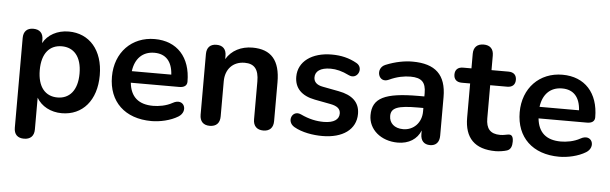

<svg xmlns="http://www.w3.org/2000/svg" viewBox="-51 -824 3785 1192"><g transform="rotate(5 1841.5 -227.5)"><path d="M127 188C167 188 190 166 190 125V-73C219 -22 278 10 347 10C476 10 562 -88 562 -245C562 -402 475 -499 347 -499C276 -499 216 -466 188 -413V-434C188 -475 166 -497 126 -497C87 -497 65 -475 65 -434V125C65 166 87 188 127 188ZM312 -85C237 -85 188 -139 188 -245C188 -351 237 -404 312 -404C386 -404 436 -351 436 -245C436 -139 386 -85 312 -85Z M906 10C958 10 1024 -4 1071 -33C1131 -70 1097 -153 1028 -114C989 -92 942 -85 908 -85C818 -85 767 -128 758 -216H1060C1091 -216 1108 -229 1108 -253C1108 -405 1022 -499 883 -499C740 -499 638 -395 638 -244C638 -88 740 10 906 10ZM888 -414C959 -414 999 -370 1004 -288H758C768 -366 814 -414 888 -414Z M1269 8C1310 8 1332 -15 1332 -56V-275C1332 -351 1379 -401 1452 -401C1512 -401 1540 -368 1540 -292V-56C1540 -15 1563 8 1603 8C1643 8 1665 -15 1665 -56V-298C1665 -434 1609 -499 1492 -499C1422 -499 1362 -469 1329 -413V-434C1329 -475 1307 -497 1268 -497C1229 -497 1207 -475 1207 -434V-56C1207 -15 1229 8 1269 8Z M1971 10C2097 10 2180 -48 2180 -146C2180 -218 2134 -260 2048 -276L1948 -295C1909 -302 1891 -321 1891 -349C1891 -386 1922 -411 1987 -411C2021 -411 2059 -402 2101 -381C2157 -353 2193 -432 2143 -460C2095 -487 2045 -499 1986 -499C1863 -499 1778 -438 1778 -343C1778 -272 1822 -227 1905 -211L2005 -192C2046 -184 2067 -168 2067 -138C2067 -102 2036 -78 1972 -78C1927 -78 1881 -87 1828 -112C1773 -138 1739 -62 1794 -30C1844 -1 1913 10 1971 10Z M2441 10C2510 10 2561 -23 2583 -78V-56C2583 -15 2604 8 2642 8C2679 8 2700 -15 2700 -56V-296C2700 -435 2632 -499 2489 -499C2442 -499 2384 -489 2323 -464C2261 -439 2288 -344 2352 -374C2401 -397 2446 -405 2485 -405C2554 -405 2581 -378 2581 -311V-290H2546C2334 -290 2258 -252 2258 -145C2258 -57 2335 10 2441 10ZM2467 -76C2412 -76 2380 -107 2380 -151C2380 -202 2422 -218 2547 -218H2581V-196C2581 -126 2532 -76 2467 -76Z M3051 10C3072 10 3105 5 3122 -1C3145 -9 3152 -31 3152 -58C3152 -92 3140 -101 3124 -100C3110 -99 3093 -93 3071 -93C3008 -93 2982 -125 2982 -189V-395H3088C3120 -395 3138 -412 3138 -442C3138 -472 3120 -489 3088 -489H2982V-580C2982 -621 2960 -643 2920 -643C2880 -643 2857 -621 2857 -580V-489H2805C2773 -489 2755 -472 2755 -442C2755 -412 2773 -395 2805 -395H2857V-182C2857 -56 2920 10 3051 10Z M3447 10C3499 10 3565 -4 3612 -33C3672 -70 3638 -153 3569 -114C3530 -92 3483 -85 3449 -85C3359 -85 3308 -128 3299 -216H3601C3632 -216 3649 -229 3649 -253C3649 -405 3563 -499 3424 -499C3281 -499 3179 -395 3179 -244C3179 -88 3281 10 3447 10ZM3429 -414C3500 -414 3540 -370 3545 -288H3299C3309 -366 3355 -414 3429 -414Z"/></g></svg>

Font: Nunito
Style: Bold
Weight: 700
Designer: Vernon Adams
Foundry: Vernon Adams
Version: Version 3.602